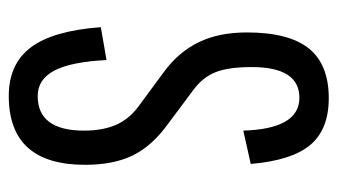

<svg xmlns="http://www.w3.org/2000/svg" viewBox="-186 -569 770 438"><g transform="rotate(90 199.0 -350.0)"><path d="M199 15Q126 15 88 -35.5Q50 -86 42 -195L117 -208Q121 -127 141 -89Q161 -51 199 -51Q278 -51 278 -157Q278 -198 265.5 -228Q253 -258 224 -280L144 -339Q99 -372 76.5 -418Q54 -464 54 -528Q54 -624 90.5 -669.5Q127 -715 204 -715Q275 -715 310.5 -673Q346 -631 354 -537L278 -520Q274 -648 203 -648Q133 -648 133 -539Q133 -488 144 -458.5Q155 -429 184 -407L263 -348Q313 -312 334.5 -268Q356 -224 356 -159Q356 15 199 15Z"/></g></svg>

Font: Pathway Gothic One
Style: Regular
Weight: 400
Version: Version 1.003; ttfautohint (v1.8.4.7-5d5b);gftools[0.9.26]